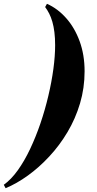

<svg xmlns="http://www.w3.org/2000/svg" viewBox="-110 -820 508 1010"><path d="M-80.5 170 -90 152Q-51.5 124.5 -16.5 75.8Q18.5 27 48.5 -36.5Q78.5 -100 102.8 -171.2Q127 -242.5 144.2 -315.5Q161.5 -388.5 170.8 -457Q180 -525.5 180 -582Q180 -620 176.2 -650.5Q172.5 -681 165.5 -705.2Q158.5 -729.5 148.8 -748.5Q139 -767.5 127.5 -783L137 -800Q193.5 -775 238.2 -724.5Q283 -674 309 -602.8Q335 -531.5 335 -445Q335 -357 311 -276.2Q287 -195.5 245 -125Q203 -54.5 149.2 3.2Q95.5 61 36.5 103.5Q-22.5 146 -80.5 170Z"/></svg>

Font: Bodoni Moda 11pt ExtraBold
Style: Italic
Weight: 800
Italic angle: -13°
Version: Version 2.004